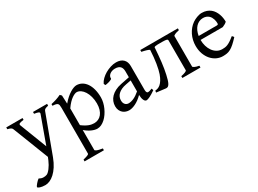

<svg xmlns="http://www.w3.org/2000/svg" viewBox="-60 -1076 2585 1927"><g transform="rotate(-30 1232.0 -112.5)"><path d="M482.9 -433.1Q468.3 -429.7 459 -426.8Q449.7 -423.8 443.8 -420.2Q438 -416.5 434.8 -411.9Q431.6 -407.2 429.2 -399.9L266.1 40Q245.6 94.2 220.5 132.8Q195.3 171.4 168.2 196Q141.1 220.7 113.8 232.4Q86.4 244.1 62 244.1Q43.5 244.1 27.8 241.7Q12.2 239.3 1 235.6Q-10.3 231.9 -16.6 227.3Q-22.9 222.7 -22.9 218.3Q-22.9 215.3 -17.1 206.5Q-11.2 197.8 -2.4 187.3Q6.3 176.8 16.4 167Q26.4 157.2 34.2 152.3Q57.6 166 80.8 167Q104 168 122.1 161.1Q130.9 158.2 142.6 147.5Q154.3 136.7 166.3 121.1Q178.2 105.5 189.7 85.7Q201.2 65.9 210 44.9L224.1 11.2L64 -399.9Q59.6 -413.6 46.9 -420.7Q34.2 -427.7 9.8 -433.1V-454.1H198.2V-433.1Q179.2 -430.7 167.2 -428.2Q155.3 -425.8 148.7 -422.1Q142.1 -418.5 141.1 -413.1Q140.1 -407.7 143.1 -399.9L263.2 -88.9L376 -399.9Q378.4 -407.2 376.7 -412.4Q375 -417.5 368.4 -421.1Q361.8 -424.8 349.9 -427.5Q337.9 -430.2 319.8 -433.1V-454.1H482.9Z M918.5 -208Q918.5 -250.5 908.4 -287.1Q898.4 -323.7 881.6 -350.3Q864.7 -377 842.8 -392.1Q820.8 -407.2 797.4 -407.2Q788.6 -407.2 774.4 -401.9Q760.3 -396.5 742.2 -384Q724.1 -371.6 703.6 -350.3Q683.1 -329.1 661.6 -297.9V-104Q683.6 -87.4 702.4 -76.7Q721.2 -65.9 737.5 -59.8Q753.9 -53.7 768.6 -51.3Q783.2 -48.8 796.4 -48.8Q822.8 -48.8 845 -59.1Q867.2 -69.3 883.5 -89.4Q899.9 -109.4 909.2 -139.2Q918.5 -168.9 918.5 -208ZM983.4 -240.2Q983.4 -211.9 976.3 -182.1Q969.2 -152.3 956.3 -124Q943.4 -95.7 926 -70.3Q908.7 -44.9 887.9 -26.1Q867.2 -7.3 844.2 3.7Q821.3 14.6 797.4 14.6Q768.6 14.6 732.4 -1.5Q696.3 -17.6 661.6 -47.9V183.1Q661.6 190.9 679.9 198.7Q698.2 206.5 744.1 213.4V234.4H520V213.4Q552.2 205.6 570.3 198.5Q588.4 191.4 588.4 183.1V-347.2Q588.4 -365.2 586.4 -377Q584.5 -388.7 577.4 -395.8Q570.3 -402.8 556.9 -406Q543.5 -409.2 520 -410.2V-429.7Q536.6 -433.1 551.8 -437.3Q566.9 -441.4 581.1 -446Q595.2 -450.7 609.1 -456.3Q623 -461.9 637.2 -468.8L654.3 -451.7L658.7 -355Q683.1 -384.3 707.8 -405.8Q732.4 -427.2 754.9 -441.2Q777.3 -455.1 796.6 -461.9Q815.9 -468.8 830.1 -468.8Q863.3 -468.8 891.4 -453.1Q919.4 -437.5 939.9 -408Q960.4 -378.4 971.9 -335.9Q983.4 -293.5 983.4 -240.2Z M1194.8 -48.8Q1224.1 -48.8 1257.1 -63.7Q1290 -78.6 1327.1 -110.8V-238.3L1269 -227.1Q1235.8 -221.2 1211.7 -210Q1187.5 -198.7 1171.9 -183.6Q1156.2 -168.5 1148.9 -150.1Q1141.6 -131.8 1141.6 -111.8Q1141.6 -92.3 1147.5 -80.1Q1153.3 -67.9 1161.9 -60.8Q1170.4 -53.7 1179.4 -51.3Q1188.5 -48.8 1194.8 -48.8ZM1475.1 -40Q1433.6 -11.2 1406.5 1.7Q1379.4 14.6 1365.7 14.6Q1349.6 14.6 1338.9 -7.8Q1328.1 -30.3 1327.1 -69.8Q1305.2 -47.9 1283.2 -31.7Q1261.2 -15.6 1240.2 -5.4Q1219.2 4.9 1200.4 9.8Q1181.6 14.6 1166 14.6Q1148.4 14.6 1129.9 8.8Q1111.3 2.9 1096.4 -9.8Q1081.5 -22.5 1071.8 -42.5Q1062 -62.5 1062 -90.8Q1062 -119.6 1072.5 -145.8Q1083 -171.9 1103.8 -193.4Q1124.5 -214.8 1155.3 -230.7Q1186 -246.6 1227.1 -254.9L1327.1 -274.9V-342.8Q1327.1 -359.4 1323.2 -373.8Q1319.3 -388.2 1310.1 -398.7Q1300.8 -409.2 1284.9 -414.8Q1269 -420.4 1245.1 -419.9Q1229.5 -419.4 1214.4 -414.6Q1199.2 -409.7 1188 -400.9Q1176.8 -392.1 1170.4 -380.1Q1164.1 -368.2 1165.5 -353.5Q1166 -349.1 1155.5 -343.5Q1145 -337.9 1130.6 -333.5Q1116.2 -329.1 1102.3 -326.7Q1088.4 -324.2 1082.5 -325.7L1075.7 -344.7Q1086.9 -369.1 1109.9 -391.6Q1132.8 -414.1 1162.4 -431.2Q1191.9 -448.2 1224.9 -458.5Q1257.8 -468.8 1288.6 -468.8Q1342.3 -468.8 1371.3 -440.7Q1400.4 -412.6 1400.4 -362.3V-86.9Q1400.4 -66.4 1405.8 -57.6Q1411.1 -48.8 1419.9 -48.8Q1426.8 -48.8 1437.5 -51.3Q1448.2 -53.7 1467.8 -62L1475.1 -40Z M1788.6 0V-21Q1820.8 -27.3 1838.9 -35.2Q1856.9 -43 1856.9 -49.8V-398.4Q1856.9 -402.3 1854.5 -405.3Q1852.1 -408.2 1845.7 -410.4Q1839.4 -412.6 1827.9 -413.8Q1816.4 -415 1798.8 -415H1742.2Q1724.6 -414.6 1715.1 -412.6Q1705.6 -410.6 1701.7 -406.7Q1698.2 -359.4 1694.8 -318.4Q1691.4 -277.3 1687 -240.7Q1682.6 -204.1 1677.2 -171.4Q1671.9 -138.7 1665 -108.4Q1658.2 -78.1 1651.4 -55.4Q1644.5 -32.7 1636.5 -18.1Q1628.4 -3.4 1618.4 3.2Q1608.4 9.8 1594.7 8.3L1486.8 -4.9L1489.7 -25.9Q1504.4 -26.9 1520 -32Q1535.6 -37.1 1551.3 -50.3Q1566.9 -63.5 1581.5 -86.4Q1596.2 -109.4 1609.4 -145.5Q1616.2 -165 1622.8 -192.6Q1629.4 -220.2 1634.8 -253.9Q1640.1 -287.6 1644 -325.9Q1647.9 -364.3 1649.9 -405.8Q1647.5 -408.7 1639.6 -412.1Q1631.8 -415.5 1620.1 -419.2Q1608.4 -422.9 1593.8 -426.5Q1579.1 -430.2 1563 -433.1V-454.1H1998.5V-433.1Q1965.3 -426.3 1947.8 -418.2Q1930.2 -410.2 1930.2 -403.3V-50.8Q1930.2 -44.9 1946.5 -36.4Q1962.9 -27.8 1998.5 -21V0Z M2267.6 -418Q2242.7 -418 2221.7 -408.2Q2200.7 -398.4 2184.3 -380.9Q2168 -363.3 2157 -338.4Q2146 -313.5 2141.1 -283.2H2349.6Q2360.8 -283.2 2364.5 -286.9Q2368.2 -290.5 2368.2 -300.8Q2368.2 -309.6 2366.7 -321.8Q2365.2 -334 2361.1 -346.9Q2356.9 -359.9 2349.9 -372.6Q2342.8 -385.3 2331.5 -395.3Q2320.3 -405.3 2304.4 -411.6Q2288.6 -418 2267.6 -418ZM2448.2 -272Q2439.5 -262.2 2424.8 -253.9Q2410.2 -245.6 2394.5 -239.3H2137.7V-237.8Q2137.7 -201.2 2147.7 -167.2Q2157.7 -133.3 2176.3 -107.2Q2194.8 -81.1 2221.7 -65.4Q2248.5 -49.8 2282.2 -49.8Q2297.4 -49.8 2311.8 -51.5Q2326.2 -53.2 2342.8 -59.8Q2359.4 -66.4 2379.6 -79.6Q2399.9 -92.8 2427.2 -115.2Q2433.6 -111.8 2438.2 -105.5Q2442.9 -99.1 2445.3 -95.2Q2412.6 -59.6 2387.9 -37.8Q2363.3 -16.1 2341.6 -4.4Q2319.8 7.3 2298.6 11Q2277.3 14.6 2252.4 14.6Q2214.8 14.6 2180.9 -1.5Q2147 -17.6 2121.1 -47.1Q2095.2 -76.7 2079.8 -118.4Q2064.5 -160.2 2064.5 -211.9Q2064.5 -244.6 2071.8 -276.4Q2079.1 -308.1 2093 -336.4Q2106.9 -364.7 2127 -388.7Q2147 -412.6 2172.4 -430.2Q2183.1 -437.5 2196.5 -444.6Q2210 -451.7 2224.6 -457Q2239.3 -462.4 2253.7 -465.6Q2268.1 -468.8 2281.2 -468.8Q2313.5 -468.8 2338.1 -460Q2362.8 -451.2 2381.3 -436.3Q2399.9 -421.4 2412.6 -401.6Q2425.3 -381.8 2433.3 -359.9Q2441.4 -337.9 2444.8 -315.2Q2448.2 -292.5 2448.2 -272Z"/></g></svg>

Font: Gentium
Style: Regular
Weight: 400
Designer: J. Victor Gaultney
Version: Version 1.03; 2011; OFL 1.1 release